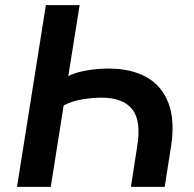

<svg xmlns="http://www.w3.org/2000/svg" viewBox="-20 -725 754 745"><path d="M46 0 158 -705H289L245 -430Q273 -444 315.5 -451.5Q358 -459 400 -459Q490 -459 549.5 -425Q609 -391 634 -324Q659 -257 644 -159L619 0H488L512 -155Q529 -255 493.5 -300.5Q458 -346 374 -346Q338 -346 299 -339.5Q260 -333 227 -316L177 0Z"/></svg>

Font: Nunito Sans 10pt
Style: Bold Italic
Weight: 700
Italic angle: -9°
Designer: Vernon Adams
Foundry: Vernon Adams
Version: Version 3.101;gftools[0.9.27]